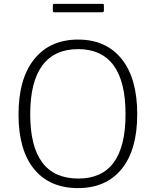

<svg xmlns="http://www.w3.org/2000/svg" viewBox="-20 -955 799 985"><path d="M155 -87.5C208.3 -22.5 283.3 10 380 10C476 10 550.7 -22.7 604 -88C657.3 -153.3 684 -247 684 -369C684 -491.7 657.3 -586.2 604 -652.5C550.7 -718.8 476.3 -752 381 -752C285 -752 210 -718.7 156 -652C102 -585.3 75 -490.3 75 -367C75 -245.7 101.7 -152.5 155 -87.5ZM624 -369C624 -149 543.3 -39 382 -39C217.3 -39 135 -149 135 -369C135 -480.3 155.8 -563.8 197.5 -619.5C239.2 -675.2 300.3 -703 381 -703C461 -703 521.5 -675.3 562.5 -620C603.5 -564.7 624 -481 624 -369ZM513 -901V-929C513 -933 511 -935 507 -935H257C253 -935 251 -932.3 251 -927V-901C251 -897.7 251.5 -895.3 252.5 -894C253.5 -892.7 255.7 -892 259 -892H502C506 -892 508.8 -892.7 510.5 -894C512.2 -895.3 513 -897.7 513 -901Z"/></svg>

Font: Libre Franklin ExtraLight
Style: Regular
Weight: 275
Designer: Pablo Impallari, Rodrigo Fuenzalida
Foundry: Impallari Type
Version: Version 1.002; ttfautohint (v1.5)